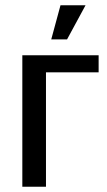

<svg xmlns="http://www.w3.org/2000/svg" viewBox="-20 -710 405 730"><path d="M64.9 0V-500H355V-435.1H154.8V0ZM174.8 -560.1 210 -689.9H305.2L234.9 -560.1Z"/></svg>

Font: 
Style: .
Weight: 400
Designer: Jovanny Lemonad
Foundry: Jovanny Lemonad
Version: Version 1.002